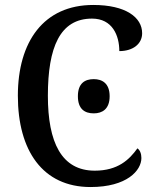

<svg xmlns="http://www.w3.org/2000/svg" viewBox="-20 -744 626 774"><path d="M345 10C492 10 550 -57 550 -107C550 -125 544 -139 534 -146C501 -100 455 -56 362 -56C228 -56 173 -170 173 -358C173 -554 222 -669 351 -669C433 -669 461 -601 461 -538C516 -538 553 -567 553 -610C553 -674 487 -724 356 -724C156 -724 52 -576 52 -358C52 -137 152 10 345 10ZM358 -287C392 -287 422 -304 422 -356C422 -408 392 -425 358 -425C322 -425 294 -408 294 -356C294 -304 322 -287 358 -287Z"/></svg>

Font: Noto Serif SemiCondensed Medium
Style: Regular
Weight: 500
Width: 4
Designer: Monotype Design Team
Foundry: Monotype Imaging Inc.
Version: Version 2.014